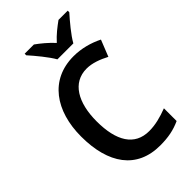

<svg xmlns="http://www.w3.org/2000/svg" viewBox="-280 -1096 1132 1132"><g transform="rotate(-45 286.5 -530.0)"><path d="M278 -844H411C435 -888 490 -953 524 -991V-1004H447C414 -980 377 -952 344 -915C311 -951 273 -982 242 -1004H165V-991C200 -952 254 -887 278 -844ZM361 -684C409 -684 457 -665 501 -642L542 -745C486 -773 423 -790 358 -790C162 -790 55 -636 55 -423C55 -197 153 -56 348 -56C415 -56 466 -66 518 -90V-196C463 -175 414 -162 362 -162C241 -162 183 -258 183 -422C183 -578 244 -684 361 -684Z"/></g></svg>

Font: Noto Sans Malayalam UI SemiCondensed SemiBold
Style: Regular
Weight: 600
Width: 4
Designer: Jelle Bosma - Monotype Design Team
Foundry: Monotype Imaging Inc.
Version: Version 2.104